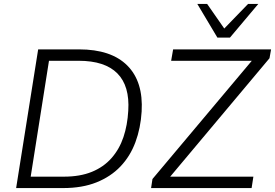

<svg xmlns="http://www.w3.org/2000/svg" viewBox="-20 -956 1398 976"><path d="M62 0 174 -705H382Q545 -705 627 -623Q709 -541 700 -389Q695 -305 668.5 -233.5Q642 -162 592.5 -110Q543 -58 470.5 -29Q398 0 301 0ZM136 -58H305Q387 -58 447 -82.5Q507 -107 547 -152.5Q587 -198 607.5 -259Q628 -320 632 -393Q640 -519 576.5 -583Q513 -647 380 -647H229ZM748 0 755 -46 1286 -678 1288 -647H850L860 -705H1358L1350 -660L820 -28L817 -58H1268L1259 0ZM1085 -765 983 -936H1033L1120 -811L1241 -936H1293L1149 -765Z"/></svg>

Font: Nunito Sans 10pt Light
Style: Italic
Weight: 300
Italic angle: -9°
Designer: Vernon Adams
Foundry: Vernon Adams
Version: Version 3.101;gftools[0.9.27]